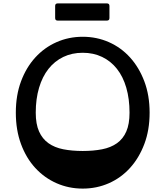

<svg xmlns="http://www.w3.org/2000/svg" viewBox="-20 -1094 972 1128"><path d="M466 -784Q529 -784 580 -759.5Q631 -735 667 -689.5Q703 -644 722 -578.5Q741 -513 741 -432Q741 -365 722 -321.5Q703 -278 667 -252.5Q631 -227 580 -217Q529 -207 466 -207Q403 -207 352 -217Q301 -227 265 -252.5Q229 -278 209.5 -321.5Q190 -365 190 -432Q190 -513 209.5 -578.5Q229 -644 265 -689.5Q301 -735 352 -759.5Q403 -784 466 -784ZM466 -878Q384 -878 312.5 -846.5Q241 -815 187.5 -756.5Q134 -698 103.5 -616Q73 -534 73 -432Q73 -330 103.5 -247.5Q134 -165 187.5 -107Q241 -49 312.5 -17.5Q384 14 466 14Q548 14 619.5 -17.5Q691 -49 744 -107.5Q797 -166 828 -248Q859 -330 859 -432Q859 -534 828 -616Q797 -698 744 -756.5Q691 -815 619.5 -846.5Q548 -878 466 -878ZM304 -1059Q304 -1074 319 -1074H608Q623 -1074 623 -1059V-988Q623 -973 608 -973H319Q304 -973 304 -988Z"/></svg>

Font: OpenDyslexic 3
Style: Regular
Weight: 400
Designer: Abelardo Gonzalez
Version: Version 1.000;PS 001.001;hotconv 1.0.56